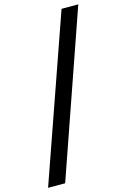

<svg xmlns="http://www.w3.org/2000/svg" viewBox="-166 -848 723 1097"><g transform="rotate(-15 195.0 -299.0)"><path d="M-24 185 315 -783H414L77 185Z"/></g></svg>

Font: Ubuntu Sans Medium
Style: Regular
Weight: 500
Designer: Dalton Maag Ltd
Foundry: Dalton Maag Ltd
Version: Version 1.006; ttfautohint (v1.8.4.7-5d5b)